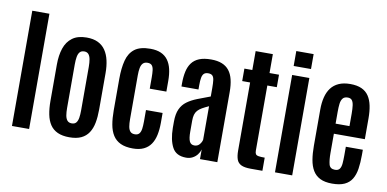

<svg xmlns="http://www.w3.org/2000/svg" viewBox="-83 -1163 2865 1422"><g transform="rotate(10 1350.0 -451.5)"><path d="M64.5 0V-866.7H193.4V0Z M496.6 8.8Q443.8 8.8 408.2 -7.6Q372.6 -23.9 351.8 -54.9Q331.1 -85.9 322 -130.6Q313 -175.3 313 -232.4V-506.3Q313 -575.2 330.8 -628.2Q348.6 -681.2 389.2 -711.2Q429.7 -741.2 496.6 -741.2Q547.4 -741.2 582.3 -724.1Q617.2 -707 638.4 -675.5Q659.7 -644 669.4 -601.1Q679.2 -558.1 679.2 -506.3V-232.4Q679.2 -176.3 670.7 -131.8Q662.1 -87.4 641.4 -55.9Q620.6 -24.4 585.4 -7.8Q550.3 8.8 496.6 8.8ZM496.6 -95.7Q518.6 -95.7 529.8 -109.1Q541 -122.6 544.9 -146.5Q548.8 -170.4 548.8 -201.7V-529.3Q548.8 -562.5 544.4 -586.4Q540 -610.4 528.8 -623.5Q517.6 -636.7 496.6 -636.7Q474.6 -636.7 463.1 -623.5Q451.7 -610.4 447.5 -586.4Q443.4 -562.5 443.4 -529.3V-201.7Q443.4 -170.4 447.5 -146.5Q451.7 -122.6 463.1 -109.1Q474.6 -95.7 496.6 -95.7Z M974.1 8.8Q918 8.8 881.3 -8.5Q844.7 -25.9 824 -58.6Q803.2 -91.3 794.9 -138.2Q786.6 -185.1 786.6 -244.1V-481.4Q786.6 -562.5 801.8 -620.6Q816.9 -678.7 857.7 -710Q898.4 -741.2 975.6 -741.2Q1022.9 -741.2 1055.7 -726.6Q1088.4 -711.9 1108.4 -684.3Q1128.4 -656.7 1137.5 -617.7Q1146.5 -578.6 1146.5 -529.8V-449.2H1021.5V-534.2Q1021.5 -565.9 1018.6 -588.6Q1015.6 -611.3 1005.4 -623.3Q995.1 -635.3 972.7 -635.3Q950.7 -635.3 938.5 -623Q926.3 -610.8 921.6 -587.6Q917 -564.5 917 -532.2V-202.1Q917 -168.9 921.1 -145.5Q925.3 -122.1 936.8 -109.6Q948.2 -97.2 970.7 -97.2Q992.7 -97.2 1003.7 -110.1Q1014.6 -123 1018.1 -146.5Q1021.5 -169.9 1021.5 -201.7V-288.6H1146.5V-214.4Q1146.5 -164.1 1137.7 -122.8Q1128.9 -81.5 1108.9 -52.2Q1088.9 -22.9 1055.7 -7.1Q1022.5 8.8 974.1 8.8Z M1374.5 7.3Q1299.3 7.3 1270.3 -47.4Q1241.2 -102.1 1240.2 -192.4V-239.3Q1240.2 -297.9 1257.1 -334.5Q1273.9 -371.1 1305.2 -394Q1336.4 -417 1379.9 -434.1Q1423.3 -451.2 1476.6 -470.7V-534.7Q1476.6 -571.8 1473.6 -594Q1470.7 -616.2 1460.4 -626.5Q1450.2 -636.7 1428.7 -636.7Q1407.7 -636.7 1396.7 -626.2Q1385.7 -615.7 1381.8 -594Q1377.9 -572.3 1377.9 -538.6V-505.9H1250V-527.8Q1250 -578.1 1258.5 -617.7Q1267.1 -657.2 1287.6 -684.8Q1308.1 -712.4 1343.5 -726.8Q1378.9 -741.2 1432.6 -741.2Q1480 -741.2 1513.7 -727.8Q1547.4 -714.4 1568.4 -687.7Q1589.4 -661.1 1599.1 -621.1Q1608.9 -581.1 1608.9 -527.8V0H1478.5V-72.8Q1472.7 -51.8 1458.5 -33.4Q1444.3 -15.1 1423.1 -3.9Q1401.9 7.3 1374.5 7.3ZM1419.4 -92.3Q1443.8 -92.3 1458.5 -109.9Q1473.1 -127.4 1476.6 -145.5V-397.5Q1447.3 -384.3 1427.2 -372.8Q1407.2 -361.3 1395 -347.7Q1382.8 -334 1377.4 -315.4Q1372.1 -296.9 1372.1 -270V-188Q1372.1 -137.7 1382.6 -115Q1393.1 -92.3 1419.4 -92.3Z M1860.8 4.9Q1814 4.9 1789.1 -7.1Q1764.2 -19 1754.9 -44.9Q1745.6 -70.8 1745.6 -111.8V-623.5H1686V-717.3H1745.6V-859.4H1875V-717.3H1946.3V-623.5H1875V-134.3Q1875 -117.2 1880.4 -108.4Q1885.7 -99.6 1901.6 -96.7Q1917.5 -93.8 1948.7 -93.8V4.9Z M2042.5 0V-732.4H2171.9V0ZM2042 -799.8V-912.1H2172.4V-799.8Z M2473.1 8.8Q2418 8.8 2382.6 -8.8Q2347.2 -26.4 2327.4 -59.6Q2307.6 -92.8 2299.8 -139.4Q2292 -186 2292 -243.7V-516.6Q2292 -567.9 2302.5 -609.4Q2313 -650.9 2335.2 -680.2Q2357.4 -709.5 2393.1 -725.3Q2428.7 -741.2 2479 -741.2Q2530.3 -741.2 2564.5 -725.6Q2598.6 -710 2618.4 -680.2Q2638.2 -650.4 2646.7 -608.6Q2655.3 -566.9 2655.3 -514.2V-357.4H2422.4V-213.4Q2422.4 -160.2 2430.7 -127.9Q2439 -95.7 2476.1 -95.7Q2501 -95.7 2511.5 -110.8Q2522 -126 2524.2 -152.6Q2526.4 -179.2 2526.4 -213.4V-277.8H2654.3V-238.8Q2654.3 -179.7 2647.2 -133.8Q2640.1 -87.9 2620.8 -56.2Q2601.6 -24.4 2565.9 -7.8Q2530.3 8.8 2473.1 8.8ZM2421.9 -433.1H2526.4V-526.9Q2526.4 -563.5 2522.9 -588.6Q2519.5 -613.8 2509.3 -626.5Q2499 -639.2 2478 -639.2Q2452.1 -639.2 2440.2 -624Q2428.2 -608.9 2425 -582.8Q2421.9 -556.6 2421.9 -523.4Z"/></g></svg>

Font: Antonio
Style: Bold
Weight: 700
Designer: Vernon Adams
Foundry: Vernon Adams
Version: Version 1.002